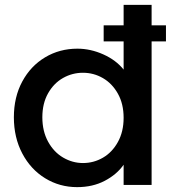

<svg xmlns="http://www.w3.org/2000/svg" viewBox="-20 -760 718 789"><path d="M662 -590H603V0H488V-83Q460 -43 410.5 -17Q361 9 297 9Q225 9 165.5 -27.5Q106 -64 71.5 -129.5Q37 -195 37 -278Q37 -361 71.5 -425Q106 -489 165.5 -524.5Q225 -560 298 -560Q352 -560 404.5 -536.5Q457 -513 488 -474V-590H406V-656H488V-740H603V-656H662ZM321 -90Q365 -90 403 -112Q441 -134 464.5 -176.5Q488 -219 488 -276Q488 -333 464.5 -375Q441 -417 403 -439Q365 -461 321 -461Q277 -461 239 -439.5Q201 -418 177.5 -376.5Q154 -335 154 -278Q154 -221 177.5 -178Q201 -135 239.5 -112.5Q278 -90 321 -90Z"/></svg>

Font: MSTAGE Medium
Style: Regular
Weight: 500
Designer: Ninad Kale (Devanagari), Jonny Pinhorn (Latin)
Foundry: Indian Type Foundry
Version: 4.004